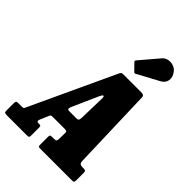

<svg xmlns="http://www.w3.org/2000/svg" viewBox="-341 -1171 1302 1302"><g transform="rotate(45 310.0 -520.5)"><path d="M-49.5 -25.5V-90.5Q-49.5 -103 -45.8 -108.2Q-42 -113.5 -28.5 -113.5H9Q22 -113.5 23.8 -118.5Q25.5 -123.5 30 -131.5L312.5 -739Q318 -749.5 322.2 -752.2Q326.5 -755 342.5 -755H507Q523.5 -755 530.2 -750.5Q537 -746 537.5 -734.5L556 -142.5Q556.5 -127.5 563.2 -120.5Q570 -113.5 589.5 -113.5H596Q608.5 -113.5 614.2 -110.8Q620 -108 620 -94.5V-21Q620 -7 616 -3.5Q612 0 598 0H294.5Q281 0 278.5 -4.5Q276 -9 276 -22.5V-93.5Q276 -107 279.8 -110.2Q283.5 -113.5 297 -113.5H315Q331.5 -113.5 334.5 -118Q337.5 -122.5 339 -137L340 -195.5Q340.5 -206.5 335 -209.5Q329.5 -212.5 315 -212.5H212.5Q198.5 -212.5 191.8 -211.5Q185 -210.5 181 -201L152.5 -134Q144.5 -113.5 167 -113.5H172.5Q183.5 -113.5 186.2 -109.8Q189 -106 189 -95V-18.5Q189 -6.5 184.8 -3.2Q180.5 0 169 0H-21.5Q-40 0 -44.8 -3.5Q-49.5 -7 -49.5 -25.5ZM327.5 -535.5 244.5 -349Q240 -338 239.2 -328.5Q238.5 -319 258 -319H322Q340 -319 343 -327.2Q346 -335.5 346.5 -347.5L351.5 -537.5Q352 -557.5 344.5 -557.5Q340.5 -557.5 336 -551Q331.5 -544.5 327.5 -535.5ZM565.5 -1011Q590.5 -979 585.2 -947.8Q580 -916.5 548.5 -900L394.5 -817Q385.5 -811.5 378 -819.5L332 -866.5Q324 -875.5 332.5 -884L444.5 -1015.5Q460 -1034 483.2 -1038.8Q506.5 -1043.5 529 -1036.2Q551.5 -1029 565.5 -1011Z"/></g></svg>

Font: Besley* Condensed Heavy
Style: Italic
Weight: 800
Width: 3
Italic angle: -13°
Designer: Owen Earl
Foundry: indestructible type*
Version: Version 3.000; ttfautohint (v1.8.3)